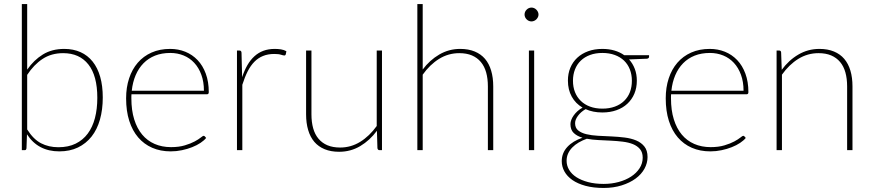

<svg xmlns="http://www.w3.org/2000/svg" viewBox="-20 -743 4320 950"><path d="M114.5 -102.5Q145 -54 183 -34.2Q221 -14.5 269 -14.5Q318 -14.5 354.2 -32.2Q390.5 -50 414.2 -82Q438 -114 449.8 -159Q461.5 -204 461.5 -259Q461.5 -368.5 417.2 -424.2Q373 -480 292.5 -480Q234 -480 190.8 -451.5Q147.5 -423 114.5 -372.5ZM114.5 -398.5Q147.5 -446 192.2 -473.5Q237 -501 298 -501Q343 -501 378.5 -485Q414 -469 438.5 -438.2Q463 -407.5 475.8 -362.8Q488.5 -318 488.5 -260.5Q488.5 -200.5 474.5 -151.2Q460.5 -102 433 -67.2Q405.5 -32.5 365.5 -13.2Q325.5 6 273.5 6Q168 6 113.5 -78.5L111 -9Q110.5 -5.5 108.8 -2.8Q107 0 102 0H88V-723H114.5Z M989 -294Q989 -338.5 976.2 -373.2Q963.5 -408 941.2 -432Q919 -456 888.5 -468.5Q858 -481 822.5 -481Q780.5 -481 747.2 -467.8Q714 -454.5 690 -430Q666 -405.5 651.2 -371Q636.5 -336.5 632 -294ZM1000 -60.5Q990 -48 972 -36Q954 -24 930.8 -14.8Q907.5 -5.5 880.2 0.2Q853 6 824.5 6Q774 6 733.2 -11.8Q692.5 -29.5 663.8 -63Q635 -96.5 619.5 -145.2Q604 -194 604 -256.5Q604 -310.5 618.8 -355.2Q633.5 -400 661.5 -432.5Q689.5 -465 730 -483Q770.5 -501 822 -501Q862 -501 896.8 -487Q931.5 -473 957.5 -445.8Q983.5 -418.5 998.2 -378.5Q1013 -338.5 1013 -287Q1013 -276.5 1004 -276.5H630.5Q630 -271.5 630 -266.8Q630 -262 630 -256.5Q630 -197.5 644 -152.5Q658 -107.5 683.5 -77Q709 -46.5 745.2 -30.8Q781.5 -15 826 -15Q865.5 -15 894.5 -23.8Q923.5 -32.5 943 -43Q962.5 -53.5 973.2 -62.2Q984 -71 987 -71Q991 -71 993.5 -68Z M1178 -361Q1189 -394.5 1204 -420.5Q1219 -446.5 1238.8 -464.5Q1258.5 -482.5 1283.5 -491.8Q1308.5 -501 1340 -501Q1354.5 -501 1369.8 -498.8Q1385 -496.5 1397 -489.5L1394 -474Q1392 -468.5 1387 -468.5Q1381.5 -468.5 1370.2 -472.2Q1359 -476 1337 -476Q1306 -476 1281.8 -466.2Q1257.5 -456.5 1238.8 -437.5Q1220 -418.5 1205.5 -390Q1191 -361.5 1179 -323.5V0H1152.5V-493H1164.5Q1174.5 -493 1175 -482Z M1870 -493V0H1858Q1849 0 1847.5 -10L1845 -96Q1810 -48.5 1762.5 -20.2Q1715 8 1658 8Q1617 8 1586.2 -4.8Q1555.5 -17.5 1535.2 -41.2Q1515 -65 1504.8 -99.5Q1494.5 -134 1494.5 -177.5V-493H1521V-177.5Q1521 -139 1529.5 -108.5Q1538 -78 1555.8 -56.8Q1573.5 -35.5 1600.2 -24.2Q1627 -13 1663 -13Q1716.5 -13 1762.2 -41.2Q1808 -69.5 1844 -119.5V-493Z M2071.5 -399Q2106 -445.5 2153.5 -473.2Q2201 -501 2257 -501Q2298 -501 2328.8 -488.2Q2359.5 -475.5 2379.8 -451.8Q2400 -428 2410.2 -393.5Q2420.5 -359 2420.5 -315.5V0H2394V-315.5Q2394 -354 2385.5 -384.5Q2377 -415 2359.2 -436.2Q2341.5 -457.5 2315 -468.8Q2288.5 -480 2252.5 -480Q2198.5 -480 2152.8 -451.8Q2107 -423.5 2071.5 -373.5V0H2045V-723H2071.5Z M2623 -493V0H2597V-493ZM2644.5 -671Q2644.5 -664 2641.5 -658Q2638.5 -652 2633.8 -647.2Q2629 -642.5 2622.8 -639.8Q2616.5 -637 2610 -637Q2596 -637 2585.8 -647.2Q2575.5 -657.5 2575.5 -671Q2575.5 -685 2585.8 -695.2Q2596 -705.5 2610 -705.5Q2616.5 -705.5 2622.8 -702.8Q2629 -700 2633.8 -695.2Q2638.5 -690.5 2641.5 -684.2Q2644.5 -678 2644.5 -671Z M2960.5 -205.5Q2995 -205.5 3022.2 -215.5Q3049.5 -225.5 3068.2 -243.8Q3087 -262 3096.8 -287.2Q3106.5 -312.5 3106.5 -343.5Q3106.5 -374 3096.5 -399.5Q3086.5 -425 3067.8 -443Q3049 -461 3021.8 -471Q2994.5 -481 2960.5 -481Q2926.5 -481 2899.5 -471Q2872.5 -461 2853.8 -443Q2835 -425 2825 -399.5Q2815 -374 2815 -343.5Q2815 -312.5 2825 -287.2Q2835 -262 2853.8 -243.8Q2872.5 -225.5 2899.5 -215.5Q2926.5 -205.5 2960.5 -205.5ZM3160 37Q3160 11 3146.8 -5Q3133.5 -21 3111.8 -29.8Q3090 -38.5 3061.5 -42Q3033 -45.5 3002.2 -47Q2971.5 -48.5 2940.8 -50Q2910 -51.5 2883.5 -56.5Q2861.5 -48.5 2843.2 -37.8Q2825 -27 2811.8 -13.5Q2798.5 0 2791 16.5Q2783.5 33 2783.5 52.5Q2783.5 76.5 2796 97.5Q2808.5 118.5 2832.2 133.8Q2856 149 2890 158Q2924 167 2967 167Q3006 167 3041 157.5Q3076 148 3102.5 130.8Q3129 113.5 3144.5 89.5Q3160 65.5 3160 37ZM3191.5 -470V-462Q3191.5 -458 3188.5 -455.5Q3185.5 -453 3181 -452.5L3092.5 -449Q3111 -428.5 3121 -402Q3131 -375.5 3131 -344Q3131 -308.5 3118.8 -279.5Q3106.5 -250.5 3084.2 -229.8Q3062 -209 3030.5 -197.8Q2999 -186.5 2960.5 -186.5Q2913.5 -186.5 2877.5 -203Q2854 -189.5 2839.8 -170.2Q2825.5 -151 2825.5 -133.5Q2825.5 -110 2841 -97.5Q2856.5 -85 2881.5 -79Q2906.5 -73 2938.8 -71.2Q2971 -69.5 3004.8 -68Q3038.5 -66.5 3070.8 -62.5Q3103 -58.5 3128 -48Q3153 -37.5 3168.5 -18Q3184 1.5 3184 34Q3184 64 3168.8 91.8Q3153.5 119.5 3125 140.5Q3096.5 161.5 3056.2 174.2Q3016 187 2966.5 187Q2916 187 2877.2 176.5Q2838.5 166 2812.2 147.8Q2786 129.5 2772.8 105.5Q2759.5 81.5 2759.5 54.5Q2759.5 14 2787 -15.8Q2814.5 -45.5 2862 -61.5Q2835 -69.5 2818.8 -85Q2802.5 -100.5 2802.5 -129Q2802.5 -139 2806.8 -150.2Q2811 -161.5 2818.8 -172.2Q2826.5 -183 2837.5 -193Q2848.5 -203 2862.5 -210.5Q2828 -230.5 2809 -264.8Q2790 -299 2790 -344Q2790 -379 2802 -407.8Q2814 -436.5 2836.2 -457.2Q2858.5 -478 2890 -489.5Q2921.5 -501 2960.5 -501Q2993 -501 3020.2 -493Q3047.5 -485 3068.5 -470Z M3659 -294Q3659 -338.5 3646.2 -373.2Q3633.5 -408 3611.2 -432Q3589 -456 3558.5 -468.5Q3528 -481 3492.5 -481Q3450.5 -481 3417.2 -467.8Q3384 -454.5 3360 -430Q3336 -405.5 3321.2 -371Q3306.5 -336.5 3302 -294ZM3670 -60.5Q3660 -48 3642 -36Q3624 -24 3600.8 -14.8Q3577.5 -5.5 3550.2 0.2Q3523 6 3494.5 6Q3444 6 3403.2 -11.8Q3362.5 -29.5 3333.8 -63Q3305 -96.5 3289.5 -145.2Q3274 -194 3274 -256.5Q3274 -310.5 3288.8 -355.2Q3303.5 -400 3331.5 -432.5Q3359.5 -465 3400 -483Q3440.5 -501 3492 -501Q3532 -501 3566.8 -487Q3601.5 -473 3627.5 -445.8Q3653.5 -418.5 3668.2 -378.5Q3683 -338.5 3683 -287Q3683 -276.5 3674 -276.5H3300.5Q3300 -271.5 3300 -266.8Q3300 -262 3300 -256.5Q3300 -197.5 3314 -152.5Q3328 -107.5 3353.5 -77Q3379 -46.5 3415.2 -30.8Q3451.5 -15 3496 -15Q3535.5 -15 3564.5 -23.8Q3593.5 -32.5 3613 -43Q3632.5 -53.5 3643.2 -62.2Q3654 -71 3657 -71Q3661 -71 3663.5 -68Z M3848 -397.5Q3882.5 -445 3930.2 -473Q3978 -501 4034.5 -501Q4075.5 -501 4106.2 -488.2Q4137 -475.5 4157.2 -451.8Q4177.5 -428 4187.8 -393.5Q4198 -359 4198 -315.5V0H4171.5V-315.5Q4171.5 -354 4163 -384.5Q4154.5 -415 4136.8 -436.2Q4119 -457.5 4092.5 -468.8Q4066 -480 4030 -480Q3976 -480 3930.2 -451.8Q3884.5 -423.5 3849 -373.5V0H3822.5V-493H3835Q3844.5 -493 3845 -483Z"/></svg>

Font: Lato 2
Style: Regular
Weight: 200
Designer: Lukasz Dziedzic with Adam Twardoch and Botio Nikoltchev
Foundry: tyPoland Lukasz Dziedzic
Version: Version 2.015; 2015-08-06; http://www.latofonts.com/